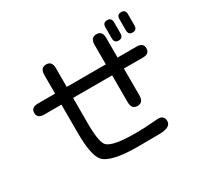

<svg xmlns="http://www.w3.org/2000/svg" viewBox="-167 -1006 1334 1271"><g transform="rotate(-30 500.0 -370.5)"><path d="M787.1 -784.2Q820.3 -784.2 820.3 -749V-664.1Q820.3 -628.9 787.1 -628.9Q753.9 -628.9 753.9 -664.1V-749Q753.9 -784.2 787.1 -784.2ZM894.5 -784.2Q926.8 -784.2 926.8 -749V-664.1Q926.8 -628.9 893.6 -628.9Q861.3 -628.9 861.3 -664.1V-749Q861.3 -784.2 894.5 -784.2ZM678.7 -739.3Q723.6 -739.3 723.6 -684.6V-535.2H869.1Q919.9 -535.2 919.9 -493.2Q919.9 -451.2 869.1 -451.2H723.6V-246.1Q723.6 -191.4 678.7 -191.4Q633.8 -191.4 633.8 -246.1V-451.2H335V-239.3Q336.9 -106.4 367.2 -79.1Q409.2 -42 576.2 -42Q652.3 -42 723.6 -48.8L751 -50.8Q798.8 -50.8 798.8 -6.8Q798.8 42 706.1 42L546.9 43Q341.8 43 289.1 -14.6Q247.1 -62.5 246.1 -228.5V-451.2H114.3Q62.5 -451.2 62.5 -493.2Q62.5 -535.2 114.3 -535.2H246.1V-678.7Q246.1 -732.4 291 -732.4Q335 -732.4 335 -678.7V-535.2H633.8V-684.6Q633.8 -739.3 678.7 -739.3Z"/></g></svg>

Font: jf-openhuninn-1.1
Style: Regular
Weight: 400
Designer: [Kosugi Maru]
      Designed by Motoya company      

      [Varela Round]
      Joe Prince(Latin component); Avraham Co
Foundry: justfont CO.,LTD.
Version: 1.1